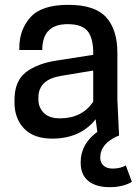

<svg xmlns="http://www.w3.org/2000/svg" viewBox="-20 -562 566 795"><path d="M446 136Q479 136 501 123L526 191Q490 213 433 213Q378 213 346 187.5Q314 162 314 111Q314 34 383 -16L376 -68Q312 12 196 12Q120 12 80 -29.5Q40 -71 40 -138V-148Q40 -227 88 -263.5Q136 -300 219 -312L366 -335V-343Q366 -405 342.5 -433.5Q319 -462 260 -462Q155 -462 155 -355H60V-364Q60 -439 106 -490.5Q152 -542 263 -542Q373 -542 419.5 -490.5Q466 -439 466 -343V-150L473 0H470Q395 32 395 91Q395 111 408.5 123.5Q422 136 446 136ZM366 -141V-270L234 -248Q139 -233 139 -158V-150Q139 -117 161.5 -94.5Q184 -72 228 -72Q320 -72 366 -141Z"/></svg>

Font: Coupeur_Texte
Style: Regular
Weight: 400
Designer: Léa Rolland
Version: Version 1.000;PS 001.000;hotconv 1.0.88;makeotf.lib2.5.64775